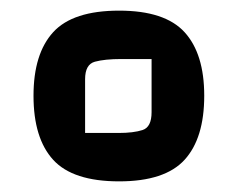

<svg xmlns="http://www.w3.org/2000/svg" viewBox="-20 -711 447 361"><path d="M43 -531Q43 -610 80 -650.5Q117 -691 204 -691Q290 -691 327 -650.5Q364 -610 364 -531Q364 -451 327 -410.5Q290 -370 204 -370Q117 -370 80 -410.5Q43 -451 43 -531ZM140 -461H203Q231 -461 248 -466.5Q265 -472 265 -500V-600H208Q177 -600 158.5 -595Q140 -590 140 -562Z"/></svg>

Font: Changa SemiBold
Style: Regular
Weight: 600
Designer: Eduardo Rodriguez Tunni
Foundry: Eduardo Rodriguez Tunni
Version: Version 3.002; ttfautohint (v1.8.2)